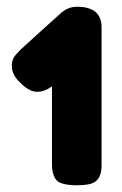

<svg xmlns="http://www.w3.org/2000/svg" viewBox="-20 -765 361 569"><path d="M208 -745Q179 -745 156 -722Q155 -721 143 -710.5Q131 -700 101 -672.5Q71 -645 41 -618L30 -606Q15 -592 15 -570Q15 -542 42 -518Q67 -493 90 -493Q112 -493 134 -509V-276Q134 -254 143 -237Q150 -225 165 -221Q182 -216 206 -216Q233 -216 248 -220Q281 -229 281 -274V-684Q281 -745 208 -745Z"/></svg>

Font: FredokaOneMacrons
Style: Regular
Weight: 500
Designer: ""
Foundry: ""
Version: ""